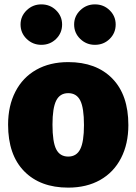

<svg xmlns="http://www.w3.org/2000/svg" viewBox="-20 -838 624 878"><path d="M567 -266Q567 -180 533.5 -115Q500 -50 438 -15Q376 20 292 20Q164 20 90.5 -55Q17 -130 17 -268Q17 -354 50.5 -419Q84 -484 146 -519Q208 -554 292 -554Q420 -554 493.5 -479Q567 -404 567 -266ZM220 -268Q220 -189 237 -155.5Q254 -122 292 -122Q330 -122 347 -156Q364 -190 364 -266Q364 -345 347 -378.5Q330 -412 292 -412Q254 -412 237 -378Q220 -344 220 -268ZM264 -726Q264 -687 236.5 -660Q209 -633 169 -633Q130 -633 102 -660Q74 -687 74 -726Q74 -764 102 -791Q130 -818 169 -818Q209 -818 236.5 -791Q264 -764 264 -726ZM509 -726Q509 -687 481.5 -660Q454 -633 414 -633Q375 -633 347 -660Q319 -687 319 -726Q319 -764 347 -791Q375 -818 414 -818Q454 -818 481.5 -791Q509 -764 509 -726Z"/></svg>

Font: Fira Sans Black
Style: Regular
Weight: 900
Designer: Carrois Corporate & Edenspiekermann AG
Foundry: Carrois Corporate GbR & Edenspiekermann AG
Version: Version 4.203